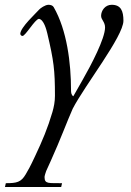

<svg xmlns="http://www.w3.org/2000/svg" viewBox="-30 -459 535 782"><path d="M112.8 177.2C93.8 218.3 83 237.3 74.7 251C55.7 283.2 38.6 287.1 -6.3 287.1L-9.8 302.7H219.2L222.7 287.1C168 286.1 151.4 291.5 151.4 261.7C151.4 257.8 156.2 242.2 158.2 237.3L176.8 196.3C216.8 107.9 243.2 35.2 266.1 -16.1C314.5 -110.4 472.7 -311 472.7 -374.5C472.7 -414.6 462.4 -439.5 424.8 -439.5C397.9 -439.5 381.8 -415.5 381.8 -394.5C381.8 -378.4 397.9 -370.1 397.9 -347.2C397.9 -302.2 341.3 -194.3 306.6 -133.8L268.6 -66.9C260.7 -71.8 259.3 -81.5 259.3 -90.8C259.3 -202.1 242.7 -336.4 188.5 -430.2C184.6 -437 175.8 -439.5 167.5 -439.5C153.8 -439.5 134.3 -425.3 129.9 -420.4C117.7 -406.2 52.7 -347.2 52.7 -321.3C52.7 -316.4 57.6 -312.5 61.5 -312.5C73.7 -312.5 111.8 -379.9 128.4 -382.3C148.9 -379.4 159.2 -336.9 162.6 -323.2C189 -211.4 193.8 -174.3 193.8 -68.8C193.8 -44.9 189.5 -23.4 183.6 -2.9C164.6 62 142.6 114.3 112.8 177.2Z"/></svg>

Font: Cardo
Style: Italic
Weight: 400
Designer: David J. Perry
Foundry: David J. Perry
Version: Version 0.99